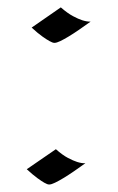

<svg xmlns="http://www.w3.org/2000/svg" viewBox="-20 -492 317 515"><path d="M209 -54.2Q193.4 -43 178.5 -32.7Q163.6 -22.5 150.6 -14.6Q137.7 -6.8 127.7 -2Q117.7 2.9 111.8 2.9Q106.9 2.9 98.6 -2Q91.8 -5.9 80.3 -14.2Q68.8 -22.5 51.8 -38.1L129.9 -91.8Q147.5 -76.2 161.9 -68.6Q176.3 -61 187 -57.6Q199.2 -53.7 209 -54.2ZM223.1 -434.1Q207.5 -422.9 192.6 -412.6Q177.7 -402.3 164.8 -394.5Q151.9 -386.7 141.8 -381.8Q131.8 -377 126 -377Q121.1 -377 112.8 -381.8Q105.5 -385.7 93.8 -394Q82 -402.3 64.9 -418L143.1 -472.2Q161.1 -456.5 175.8 -448.7Q190.4 -440.9 201.2 -437.5Q213.9 -433.6 223.1 -434.1Z"/></svg>

Font: Quintessential
Style: Regular
Weight: 400
Designer: Astigmatic (AOETI)
Foundry: Astigmatic (AOETI)
Version: Version 1.000